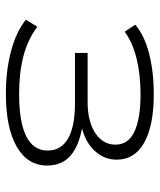

<svg xmlns="http://www.w3.org/2000/svg" viewBox="35 -570 543 653"><g transform="rotate(90 306.5 -243.5)"><path d="M298 8Q220 8 154 -9.5Q88 -27 47 -60L71 -99Q115 -66 171.5 -51.5Q228 -37 299 -37Q396 -37 444 -61.5Q492 -86 492 -134Q492 -180 451 -203.5Q410 -227 332 -227H160V-270H327Q393 -270 432.5 -296Q472 -322 472 -365Q472 -408 428 -429Q384 -450 300 -450Q234 -450 179 -436.5Q124 -423 88 -396L64 -432Q100 -463 162 -479Q224 -495 300 -495Q407 -495 465 -462.5Q523 -430 523 -369Q523 -327 494 -295Q465 -263 413 -250L411 -252Q457 -244 486 -228Q515 -212 529 -188.5Q543 -165 543 -132Q543 -66 479 -29Q415 8 298 8Z"/></g></svg>

Font: Nunito Sans 10pt Expanded ExtraLight
Style: Regular
Weight: 250
Width: 7
Designer: Vernon Adams
Foundry: Vernon Adams
Version: Version 3.101;gftools[0.9.27]